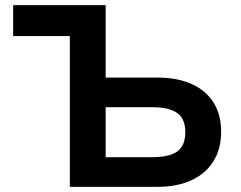

<svg xmlns="http://www.w3.org/2000/svg" viewBox="-20 -725 934 745"><path d="M251 0V-585H31V-705H390V-424H592Q667 -424 722.5 -399.5Q778 -375 808 -328Q838 -281 838 -214Q838 -147 808 -99Q778 -51 722.5 -25.5Q667 0 592 0ZM390 -115H570Q637 -115 668 -137.5Q699 -160 699 -212Q699 -265 667 -287Q635 -309 570 -309H390Z"/></svg>

Font: Nunito Sans 6pt
Style: Bold
Weight: 700
Version: Version 3.101;gftools[0.9.27]